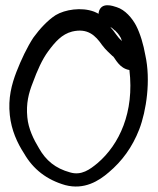

<svg xmlns="http://www.w3.org/2000/svg" viewBox="-20 -707 595 724"><path d="M413 -592H414C421 -585 427 -579 435 -565C437 -562 437 -558 440 -552C432 -559 425 -567 418 -577C411 -587 404 -596 396 -605C401 -603 407 -598 413 -592ZM335 -663C287 -681 225 -671 190 -650C160 -631 129 -597 108 -568V-567H107C82 -529 60 -482 42 -436C24 -389 10 -337 17 -273C23 -216 45 -168 71 -128C105 -69 156 -29 226 -9C298 10 353 -25 390 -57C440 -99 479 -152 505 -219C532 -289 549 -405 528 -499C521 -539 509 -580 493 -611C478 -639 452 -670 420 -680C407 -684 361 -702 352 -660V-655C347 -658 341 -660 335 -663ZM104 -396C120 -440 139 -483 162 -514C188 -549 213 -578 252 -588C311 -602 340 -573 365 -537C380 -517 392 -508 405 -495H406C415 -486 430 -449 468 -443C487 -284 430 -162 348 -92C319 -68 287 -44 244 -57C189 -72 153 -102 127 -148C107 -181 87 -221 83 -265C78 -317 88 -356 104 -396Z"/></svg>

Font: Stray Cat
Style: ExBd
Weight: 800
Version: Version 1.0